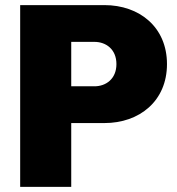

<svg xmlns="http://www.w3.org/2000/svg" viewBox="-20 -732 692 752"><path d="M59 0H259V-250H389C526 -250 634 -336 634 -481C634 -626 526 -712 389 -712H59ZM259 -394V-568H350C395 -568 436 -539 436 -481C436 -423 395 -394 350 -394Z"/></svg>

Font: MV Cash Black
Style: Regular
Weight: 900
Designer: Rodrigo Fuenzalida
Foundry: fragTYPE
Version: Version 1.100;Glyphs 3.1.2 (3151)